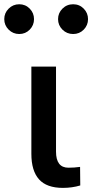

<svg xmlns="http://www.w3.org/2000/svg" viewBox="-78 -870 441 920"><path d="M-36.6 -728Q-57.6 -749 -57.6 -778.3Q-57.6 -807.6 -36.6 -828.6Q-15.6 -849.6 14.2 -849.6Q43.9 -849.6 64.5 -828.6Q85 -807.6 85 -778.3Q85 -749 64.5 -728Q43.9 -707 14.2 -707Q-15.6 -707 -36.6 -728ZM72.3 -132.8V-550.8H190.4V-143.6Q190.4 -66.4 250 -66.4Q278.3 -66.4 305.7 -70.3L306.6 18.6Q267.6 30.3 223.6 30.3Q145.5 30.3 108.9 -10.7Q72.3 -51.8 72.3 -132.8ZM221.2 -728Q200.2 -749 200.2 -778.3Q200.2 -807.6 221.2 -828.6Q242.2 -849.6 272.5 -849.6Q302.7 -849.6 323.2 -828.6Q343.8 -807.6 343.8 -778.3Q343.8 -749 323.2 -728Q302.7 -707 272.5 -707Q242.2 -707 221.2 -728Z"/></svg>

Font: GenEi M Gothic v2 Medium
Style: Regular
Weight: 500
Version: Version 2.0